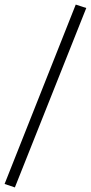

<svg xmlns="http://www.w3.org/2000/svg" viewBox="-36 -764 397 839"><path d="M29 55 -16 40 295 -744 341 -729Z"/></svg>

Font: Nunito Sans 7pt Expanded ExtraLight
Style: Regular
Weight: 250
Width: 7
Designer: Vernon Adams
Foundry: Vernon Adams
Version: Version 3.101;gftools[0.9.27]